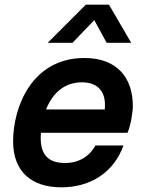

<svg xmlns="http://www.w3.org/2000/svg" viewBox="-20 -787 621 821"><path d="M341 -539C115 -539 36 -327 36 -183C36 -51 117 14 242 14C369 14 467 -51 508 -165H388C362 -117 316 -90 258 -90C188 -90 147 -124 155 -219H525C538 -246 548 -306 548 -334C548 -454 481 -539 341 -539ZM177 -319C209 -400 266 -435 330 -435C392 -435 436 -402 428 -319ZM184 -604H290L383 -701L436 -604H541L446 -767H347Z"/></svg>

Font: Nacelle SemiBold
Style: Italic
Weight: 600
Italic angle: -12°
Designer: Sora Sagano
Foundry: Sora Sagano
Version: Version 1.000;FEAKit 1.0